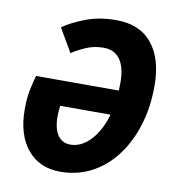

<svg xmlns="http://www.w3.org/2000/svg" viewBox="-77 -734 755 816"><g transform="rotate(10 300.0 -326.0)"><path d="M236 12Q146 12 94 -51Q42 -114 42 -224Q42 -273 50 -310.5Q58 -348 65 -371H458L437 -264H188Q181 -212 188 -177.5Q195 -143 213 -126Q231 -109 258 -109Q292 -109 321.5 -130Q351 -151 374 -189.5Q397 -228 410 -282.5Q423 -337 423 -405Q423 -470 399 -504.5Q375 -539 327 -539Q287 -539 253 -524.5Q219 -510 192 -492L133 -593Q173 -621 231 -642.5Q289 -664 360 -664Q462 -664 515 -598.5Q568 -533 568 -417Q568 -322 543 -243.5Q518 -165 473.5 -107.5Q429 -50 368.5 -19Q308 12 236 12Z"/></g></svg>

Font: Source Code Pro ExtraLight ExtraBold
Style: Italic
Weight: 800
Italic angle: -11°
Monospace: yes
Version: Version 1.016;hotconv 1.0.116;makeotfexe 2.5.65601